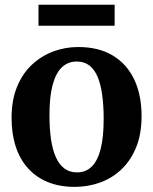

<svg xmlns="http://www.w3.org/2000/svg" viewBox="-20 -756 628 788"><path d="M27.5 -272Q27.5 -345 49.8 -399.5Q72 -454 110.8 -490.2Q149.5 -526.5 198.5 -544.8Q247.5 -563 301 -563Q385 -563 442.8 -528.2Q500.5 -493.5 530.8 -430Q561 -366.5 561 -279.5Q561 -205.5 538.5 -150.8Q516 -96 477.5 -60Q439 -24 389.8 -6.5Q340.5 11 287 11Q224.5 11 176.2 -8.8Q128 -28.5 94.8 -65.5Q61.5 -102.5 44.5 -154.8Q27.5 -207 27.5 -272ZM296 -48.5Q332 -48.5 356.2 -72Q380.5 -95.5 393 -144.2Q405.5 -193 405.5 -268.5Q405.5 -322.5 399.5 -366Q393.5 -409.5 380.8 -440.2Q368 -471 346.8 -487.2Q325.5 -503.5 295 -503.5Q259 -503.5 234 -479.8Q209 -456 196 -407.5Q183 -359 183 -283Q183 -228.5 189.2 -185.2Q195.5 -142 209 -111.5Q222.5 -81 244 -64.8Q265.5 -48.5 296 -48.5ZM450.5 -736.5V-650.5H138V-736.5Z"/></svg>

Font: Merriweather 36pt
Style: Bold
Weight: 700
Designer: Eben Sorkin
Foundry: Eben Sorkin
Version: Version 2.100